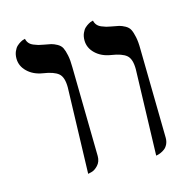

<svg xmlns="http://www.w3.org/2000/svg" viewBox="-88 -646 733 739"><g transform="rotate(-15 278.5 -276.5)"><path d="M174.8 5.9 185.1 -335.9Q185.1 -376.5 167.5 -391.6Q149.9 -406.7 106.9 -413.1Q69.8 -418.9 46.4 -441.4Q22.9 -463.9 22.9 -494.1Q22.9 -509.8 28.3 -522.2Q33.7 -534.7 41 -541.3Q48.3 -547.9 55.9 -552.2Q63.5 -556.6 68.8 -557.6L74.2 -559.1Q76.2 -548.8 82.5 -541.3Q88.9 -533.7 99.9 -529.3Q110.8 -524.9 117.7 -522.9Q124.5 -521 136.2 -519Q156.7 -515.6 166.7 -513.2Q176.8 -510.7 189.7 -503.7Q202.6 -496.6 208.3 -485.4Q213.9 -474.1 218 -454.3Q222.2 -434.6 222.2 -405.8Q222.7 -376.5 225.1 -228.3Q227.5 -80.1 228 -50.8Q228 -28.3 214.6 -14.2Q201.2 0 188 2.9ZM445.8 5.9 456.1 -335.9Q456.1 -376.5 438.5 -391.6Q420.9 -406.7 377.9 -413.1Q340.8 -418.9 317.4 -441.4Q293.9 -463.9 293.9 -494.1Q293.9 -509.8 299.3 -522.2Q304.7 -534.7 312 -541.3Q319.3 -547.9 326.9 -552.2Q334.5 -556.6 339.8 -557.6L345.2 -559.1Q347.2 -548.8 353.5 -541.3Q359.9 -533.7 370.8 -529.3Q381.8 -524.9 388.7 -522.9Q395.5 -521 407.2 -519Q427.7 -515.6 437.7 -513.2Q447.8 -510.7 460.7 -503.7Q473.6 -496.6 479.2 -485.4Q484.9 -474.1 489 -454.3Q493.2 -434.6 493.2 -405.8Q493.7 -376 496.1 -228Q498.5 -80.1 499 -50.8Q499 -36.6 493.7 -25.6Q488.3 -14.6 480.5 -8.8Q472.7 -2.9 464.6 0.5Q456.5 3.9 451.2 4.9Z"/></g></svg>

Font: Common Serif
Style: Regular
Weight: 400
Designer: Philipp H. Poll, Khaled Hosny
Foundry: Stefan Peev, Context Ltd.
Version: Version 1.026